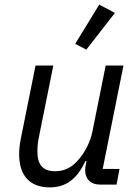

<svg xmlns="http://www.w3.org/2000/svg" viewBox="-20 -800 602 832"><path d="M478 -744 410 -780 306 -610 354 -585ZM134 -516 70 -198C65 -173 63 -150 63 -131C63 -42 107 12 195 12C266 12 314 -24 350 -102H355L353 -92C350 -78 349 -70 349 -63C349 -26 371 0 415 0H485L498 -68H425L515 -516H438L380 -228C372 -189 349 -137 312 -99C285 -71 255 -58 219 -58C164 -58 142 -88 142 -145C142 -157 143 -178 147 -198L211 -516Z"/></svg>

Font: LVC Sans
Style: Italic
Weight: 400
Italic angle: -11.31°
Designer: Mike Abbink, Paul van der Laan, Pieter van Rosmalen
Foundry: Bold Monday
Version: Version 3.0